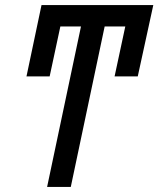

<svg xmlns="http://www.w3.org/2000/svg" viewBox="-20 -734 622 754"><path d="M165 0 298 -630H217L175 -434H84L143 -714H582L521 -434H430L472 -630H391L258 0Z"/></svg>

Font: Noto Sans ExtraCondensed Medium
Style: Italic
Weight: 500
Width: 2
Italic angle: -12°
Designer: Monotype Design Team
Foundry: Monotype Imaging Inc.
Version: Version 2.013; ttfautohint (v1.8.4.7-5d5b)